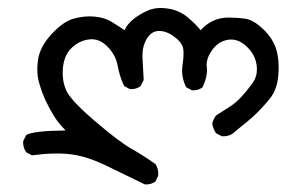

<svg xmlns="http://www.w3.org/2000/svg" viewBox="-20 -246 731 490"><path d="M349.6 224.6Q300.8 201.2 252 177.2Q203.1 153.3 161.6 147.9Q120.1 142.6 61.5 150.4L46.9 142.6Q38.1 129.9 39.1 114.3L46.9 98.6Q64.5 87.9 147.5 86.9Q129.9 69.3 119.1 52.2Q108.4 35.2 98.1 14.2Q87.9 -6.8 80.1 -33.7Q72.3 -60.5 77.1 -93.8Q82 -127 111.8 -159.2Q141.6 -191.4 168.9 -198.7Q196.3 -206.1 221.7 -203.6Q247.1 -201.2 264.6 -190.4Q282.2 -179.7 297.9 -168.9Q304.7 -184.6 321.3 -197.8Q337.9 -210.9 358.9 -219.7Q379.9 -228.5 408.7 -224.1Q437.5 -219.7 458 -202.6Q478.5 -185.5 492.2 -168.9Q505.9 -184.6 523.9 -192.9Q542 -201.2 563.5 -201.2Q585 -201.2 606 -198.2Q627 -195.3 651.9 -171.4Q676.8 -147.5 685.1 -119.6Q693.4 -91.8 690.4 -54.7Q687.5 -17.6 668.5 5.9Q649.4 29.3 631.3 46.4Q613.3 63.5 582 87.9Q567.4 103.5 545.9 101.6L531.2 93.8Q524.4 84 521.5 69.3Q524.4 58.6 531.2 48.8Q547.9 38.1 564.9 27.3Q582 16.6 596.7 0.5Q611.3 -15.6 625 -34.7Q638.7 -53.7 634.8 -80.6Q630.9 -107.4 608.9 -127.9Q586.9 -148.4 562 -144.5Q537.1 -140.6 521 -117.7Q504.9 -94.7 507.8 -74.2Q510.7 -53.7 497.1 -23.4Q486.3 -14.6 469.7 -15.6L455.1 -23.4Q441.4 -50.8 445.8 -79.6Q450.2 -108.4 447.3 -123Q444.3 -137.7 424.8 -152.3Q405.3 -167 385.7 -167Q366.2 -167 354 -146Q341.8 -125 343.8 -96.2Q345.7 -67.4 346.7 -42L338.9 -26.4Q328.1 -17.6 311.5 -18.6L296.9 -26.4Q285.2 -50.8 280.3 -78.1Q275.4 -105.5 254.4 -127Q233.4 -148.4 208 -145.5Q182.6 -142.6 163.1 -124Q143.6 -105.5 140.6 -72.8Q137.7 -40 149.4 -14.6Q161.1 10.7 222.2 63Q283.2 115.2 314.9 133.3Q346.7 151.4 377 172.9Q384.8 184.6 383.8 202.1L377 216.8Q366.2 225.6 349.6 224.6Z"/></svg>

Font: JasonHandwriting1
Style: Regular
Weight: 400
Version: Version 1.48.20